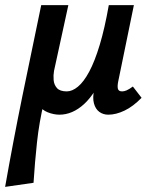

<svg xmlns="http://www.w3.org/2000/svg" viewBox="-45 -441 594 750"><path d="M-25 289Q6 113 42.5 -66Q79 -245 116 -421H222L166 -164Q163 -147 164.5 -128.5Q166 -110 177.5 -97Q189 -84 216 -84Q237 -84 259.5 -102.5Q282 -121 303.5 -161Q325 -201 344.5 -265.5Q364 -330 380 -421H439Q408 -264 368.5 -170Q329 -76 283.5 -34.5Q238 7 187 7Q176 7 164 4.5Q152 2 141 -2.5Q130 -7 122 -13.5Q114 -20 111 -28L127 -43Q108 36 99.5 115Q91 194 86 273ZM378 7Q358 7 343 -4Q328 -15 322 -37Q316 -59 323 -92L393 -421H478L417 -124Q413 -105 415.5 -94.5Q418 -84 432 -84Q440 -84 449.5 -88Q459 -92 474 -103L508 -59Q475 -25 441.5 -9Q408 7 378 7Z"/></svg>

Font: Ysabeau
Style: Bold Italic
Weight: 700
Italic angle: -12°
Designer: Christian Thalmann (Catharsis Fonts)
Version: Version 2.002